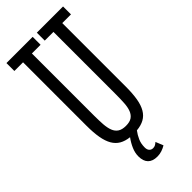

<svg xmlns="http://www.w3.org/2000/svg" viewBox="-268 -717 938 938"><g transform="rotate(-45 200.5 -248.5)"><path d="M4.9 -670.9H186V-616.2H126V-186Q126 -152.3 127.9 -125.5Q129.9 -98.6 137.2 -79.8Q144.5 -61 159.7 -51Q174.8 -41 201.2 -41Q227.5 -41 242.2 -51Q256.8 -61 264.2 -79.8Q271.5 -98.6 273.2 -125.5Q274.9 -152.3 274.9 -186V-616.2H214.8V-670.9H396V-616.2H335.9V-178.2Q335.9 -129.9 330.1 -95.2Q324.2 -60.5 310.8 -37.6Q297.4 -14.6 275.9 -2.7Q254.4 9.3 223.1 12.2Q209 30.8 200 51.5Q190.9 72.3 190.9 98.1Q190.9 113.8 198.5 121.8Q206.1 129.9 217.8 129.9Q227.1 129.9 233.9 126Q240.7 122.1 247.1 116.2L263.2 155.8Q250.5 163.6 235.4 168.7Q220.2 173.8 203.1 173.8Q171.4 173.8 154.8 157Q138.2 140.1 138.2 106.9Q138.2 83.5 148.7 59.1Q159.2 34.7 175.8 12.2Q145.5 8.8 124.5 -3.4Q103.5 -15.6 90.3 -38.3Q77.1 -61 71 -95.5Q64.9 -129.9 64.9 -178.2V-616.2H4.9Z"/></g></svg>

Font: Stint Ultra Condensed
Style: Regular
Weight: 400
Width: 1
Designer: Astigmatic (AOETI)
Foundry: Astigmatic (AOETI)
Version: Version 1.000